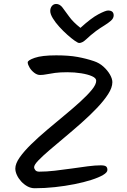

<svg xmlns="http://www.w3.org/2000/svg" viewBox="-20 -997 660 995"><path d="M562.3 -571.2Q562.3 -543.2 540.4 -509.2Q518.5 -475.2 482.4 -437.3Q446.4 -399.4 403 -361Q359.7 -322.7 316.2 -286.3Q272.6 -249.9 236.6 -219.1Q200.5 -188.2 178.6 -165.4Q156.7 -142.5 156.7 -130.2Q156.7 -123.2 163 -115.3Q169.2 -107.4 183.4 -107.4Q220.7 -107.4 264.4 -112.4Q308.2 -117.4 352.6 -123.8Q397 -130.3 435.6 -135.3Q474.3 -140.2 502.1 -140.2Q521.8 -140.2 529.2 -134.8Q536.6 -129.4 536.6 -116.3Q536.6 -103.4 514.3 -90.3Q492 -77.1 453.4 -64.7Q414.8 -52.3 366 -42.6Q317.3 -32.9 264.3 -27.2Q211.4 -21.5 160 -21.5Q139.5 -21.5 121.5 -31.6Q103.6 -41.7 89.5 -57.1Q75.5 -72.5 67.4 -90.2Q59.4 -107.8 59.4 -123.5Q59.4 -148.9 82 -181.2Q104.7 -213.5 142.1 -249.9Q179.5 -286.4 224.4 -324.3Q269.3 -362.2 313.9 -399.1Q358.5 -435.9 395.9 -469.9Q433.3 -504 455.9 -531.6Q478.6 -559.2 478.6 -578.6Q478.6 -592.4 456.9 -602Q435.2 -611.7 400.8 -617.2Q366.5 -622.7 328.9 -622.7Q291 -622.7 265.3 -619.2Q239.7 -615.7 221.8 -612.1Q204 -608.4 187.7 -608.4Q172.6 -608.4 157.6 -619.8Q142.7 -631.1 133.5 -646.5Q124.2 -661.8 123.6 -673.3Q122.9 -684.4 159.9 -697.3Q197 -710.2 271.4 -710.2Q336.7 -710.2 381.8 -701.9Q427 -693.6 466.6 -680.2Q494.8 -670.9 516.1 -651.6Q537.4 -632.3 549.9 -610.5Q562.3 -588.6 562.3 -571.2ZM539.9 -942.5Q569.1 -942.5 569.1 -917.3Q569.1 -902.3 554.9 -889.7Q540.7 -877.2 520.1 -864.6Q499.4 -852.1 477.4 -836.1Q448.4 -814.1 427.6 -794.1Q406.8 -774.2 390.4 -774.2Q384 -774.2 367.2 -786Q350.3 -797.8 328.8 -817Q307.3 -836.1 287.2 -858.3Q267 -880.4 253.7 -902.3Q240.4 -924.1 240.4 -940.1Q240.4 -955.6 249.1 -966.1Q257.9 -976.5 271.1 -976.5Q289.5 -976.5 303.6 -958.3Q317.6 -940.1 338 -911.5Q358.4 -882.8 396.9 -852.6Q452.4 -903.2 489.7 -922.9Q526.9 -942.5 539.9 -942.5Z"/></svg>

Font: Kalam Variable Light
Style: Regular
Weight: 300
Designer: Lipi Raval, Jonny Pinhorn
Foundry: Indian Type Foundry
Version: Version 3.000